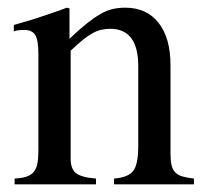

<svg xmlns="http://www.w3.org/2000/svg" viewBox="-20 -480 540 500"><path d="M16 -415Q37 -421 54 -426Q71 -431 87 -436.5Q103 -442 119.5 -447.5Q136 -453 154 -460L161 -458V-379Q186 -403 205.5 -418.5Q225 -434 241.5 -443.5Q258 -453 273.5 -456.5Q289 -460 306 -460Q362 -460 393 -420.5Q424 -381 424 -310V-81Q424 -63 426.5 -51Q429 -39 436 -31.5Q443 -24 455 -20.5Q467 -17 485 -15V0H277V-15Q314 -18 327 -35Q340 -52 340 -99V-308Q340 -405 267 -405Q255 -405 244 -402.5Q233 -400 221 -393.5Q209 -387 195.5 -376Q182 -365 164 -348V-67Q164 -40 178 -29Q192 -18 230 -15V0H18V-15Q37 -16 49 -20Q61 -24 68 -32.5Q75 -41 77.5 -55Q80 -69 80 -90V-338Q80 -375 72 -388.5Q64 -402 43 -402Q24 -402 16 -398Z"/></svg>

Font: Klingon pIqaD vaHbo'
Style: Regular
Weight: 400
Width: 0
Designer: Mike Neff (qa'vaj)
Foundry: Mike Neff and Michael Everson
Version: Version 2.003